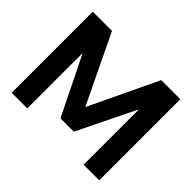

<svg xmlns="http://www.w3.org/2000/svg" viewBox="-147 -936 1172 1172"><g transform="rotate(45 439.0 -350.0)"><path d="M61 0V-700H227L440 -257H441L652 -700H817V0H682V-476H681L497 -100H382L197 -476H196V0Z"/></g></svg>

Font: DM Sans 28pt
Style: Bold
Weight: 700
Version: Version 4.004;gftools[0.9.30]